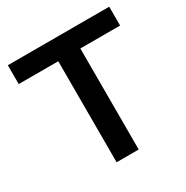

<svg xmlns="http://www.w3.org/2000/svg" viewBox="-161 -835 942 971"><g transform="rotate(-30 310.0 -350.0)"><path d="M606 -590H374V0H245V-590H14V-700H606Z"/></g></svg>

Font: APTA Sans SemiBold
Style: Bold
Weight: 600
Version: Version 7.200